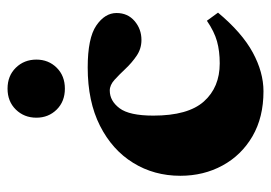

<svg xmlns="http://www.w3.org/2000/svg" viewBox="-124 -580 718 509"><g transform="rotate(-90 234.5 -325.0)"><path d="M310.5 -451Q388.5 -451 421.8 -428.2Q455 -405.5 455 -374.5Q455 -345 433.8 -326.8Q412.5 -308.5 383.5 -308.5Q360.5 -308.5 341.8 -321.2Q323 -334 307.5 -350.5Q292 -367 278 -379.8Q264 -392.5 249.5 -392.5Q222 -392.5 202.5 -366.5Q183 -340.5 183 -277Q183 -185 220.5 -143Q258 -101 321.5 -101Q354 -101 380 -108.2Q406 -115.5 434.5 -135L456 -105.5Q403 -42 350.5 -13.5Q298 15 247.5 15Q178.5 15 128.2 -14.2Q78 -43.5 50.8 -93.5Q23.5 -143.5 23.5 -205.5Q23.5 -275 57.8 -330.5Q92 -386 156.2 -418.5Q220.5 -451 310.5 -451ZM254.5 -511.5Q220.5 -511.5 199 -533.2Q177.5 -555 177.5 -587Q177.5 -619.5 199 -641.5Q220.5 -663.5 254.5 -663.5Q288.5 -663.5 310 -641.5Q331.5 -619.5 331.5 -587Q331.5 -555 310 -533.2Q288.5 -511.5 254.5 -511.5Z"/></g></svg>

Font: Newsreader Text ExtraBold
Style: Regular
Weight: 800
Designer: Hugues Gentile
Foundry: Production Type
Version: Version 1.001